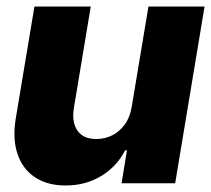

<svg xmlns="http://www.w3.org/2000/svg" viewBox="-20 -566 652 593"><path d="M386.7 -235.4 438.5 -545.9H611.8L521 0H355.5L372.1 -101.6H366.2Q341.3 -51.8 292.2 -22.2Q243.2 7.3 182.1 6.8Q126 6.8 87.9 -18.6Q49.8 -43.9 34.2 -90.1Q18.6 -136.2 28.3 -197.8L86.4 -545.9H260.3L208 -231.4Q201.2 -187.5 219.7 -161.9Q238.3 -136.2 278.3 -136.7Q304.2 -136.7 326.9 -148.2Q349.6 -159.7 365.5 -181.6Q381.3 -203.6 386.7 -235.4Z"/></svg>

Font: Inter Tight ExtraBold
Style: Italic
Weight: 800
Italic angle: -9.39999°
Designer: Rasmus Andersson
Foundry: rsms
Version: Version 3.004